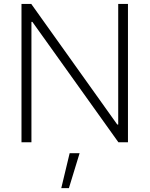

<svg xmlns="http://www.w3.org/2000/svg" viewBox="-20 -727 765 981"><path d="M633.8 0H585L145.5 -615.2H140.6V0H89.8V-707H139.6L579.1 -90.8H584V-707H633.8ZM335.9 55.7H386.7L332 234.4H293Z"/></svg>

Font: Pretendard GOV ExtraLight
Style: Regular
Weight: 200
Designer: Base glyphs from Inter by Rasmus Andersson; Hangeul glyphs from Noto Sans CJK(Source Han Sans) by Jang Soo-young and Kan
Foundry: Kil Hyung-jin
Version: Version 1.309